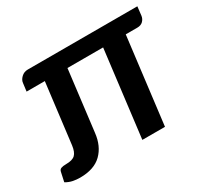

<svg xmlns="http://www.w3.org/2000/svg" viewBox="-118 -667 880 830"><g transform="rotate(-30 322.0 -252.0)"><path d="M65 7Q47 7 29.5 3.5Q12 0 -5 -10L5 -56Q7 -67 16 -70.5Q25 -74 41 -74Q73 -74 86.5 -87Q100 -100 104 -131L141 -431H50L55 -470Q56 -485 69.5 -498Q83 -511 102 -511H649L644 -467Q642 -452 631.5 -441.5Q621 -431 603 -431H545L492 0H379L432 -431H254L217 -129Q210 -66 172.5 -29.5Q135 7 65 7Z"/></g></svg>

Font: Aleo SemiBold
Style: Italic
Weight: 600
Italic angle: -7°
Designer: Alessio Laiso
Foundry: Alessio Laiso
Version: Version 2.001;gftools[0.9.29]